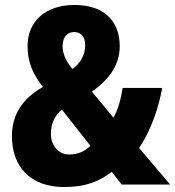

<svg xmlns="http://www.w3.org/2000/svg" viewBox="-20 -743 705 773"><path d="M280 -723C162 -723 91 -656 91 -558C91 -492 113 -443 153 -393C70 -346 28 -281 28 -195C28 -73 101 10 238 10C327 10 379 -13 430 -51L470 0H665L540 -147C586 -216 618 -304 633 -389H474C466 -340 454 -299 437 -269L350 -374C419 -423 462 -481 462 -557C462 -661 396 -723 280 -723ZM278 -614C305 -614 323 -597 323 -561C323 -525 306 -490 272 -465C247 -494 232 -526 232 -556C232 -596 252 -614 278 -614ZM229 -302 344 -156C322 -135 296 -121 260 -121C213 -121 185 -159 185 -204C185 -246 199 -276 229 -302Z"/></svg>

Font: Noto Sans Georgian Condensed ExtraBold
Style: Regular
Weight: 800
Width: 3
Designer: Monotype Design Team, Akaki Razmadze
Foundry: Google LLC
Version: Version 2.005